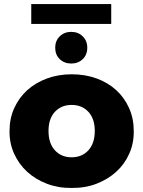

<svg xmlns="http://www.w3.org/2000/svg" viewBox="-20 -917 706 946"><path d="M27 -272Q27 -333 50 -384Q73 -435 113.5 -472Q154 -509 210.5 -530Q267 -551 333 -551Q400 -551 456 -530.5Q512 -510 552.5 -473Q593 -436 616 -384.5Q639 -333 639 -272Q640 -212 617 -160Q594 -108 552.5 -70.5Q511 -33 455 -11.5Q399 10 333 9Q268 10 211.5 -11.5Q155 -33 114 -70.5Q73 -108 49.5 -160Q26 -212 27 -272ZM447 -272Q447 -332 415.5 -366Q384 -400 333 -400Q282 -400 250.5 -366Q219 -332 219 -272Q219 -211 250.5 -176.5Q282 -142 333 -142Q384 -142 415.5 -176.5Q447 -211 447 -272ZM252 -682Q252 -716 274.5 -738Q297 -760 331 -760Q365 -760 387.5 -738Q410 -716 410 -682Q410 -647 387.5 -625.5Q365 -604 331 -604Q297 -604 274.5 -625.5Q252 -647 252 -682ZM134 -897H528V-799H134Z"/></svg>

Font: CMG Sans ExtraBold
Style: Regular
Weight: 800
Designer: Julieta Ulanovsky
Foundry: Julieta Ulanovsky
Version: Version 7.200